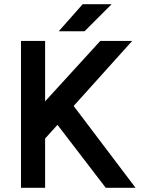

<svg xmlns="http://www.w3.org/2000/svg" viewBox="-20 -895 673 915"><path d="M80 0H195V-235L254 -300L484 0H626L331 -390L610 -700H458L195 -412V-700H80ZM260 -746H383L512 -875H374Z"/></svg>

Font: Unageo
Style: SemiBold
Weight: 600
Designer: Richard Sepsi
Foundry: Richard Sepsi
Version: Version 2.000